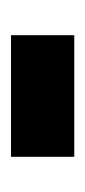

<svg xmlns="http://www.w3.org/2000/svg" viewBox="77 -452 155 349"><g transform="rotate(-90 154.5 -277.5)"><path d="M44 -335V-220H265V-335Z"/></g></svg>

Font: Secuela Black
Style: Regular
Weight: 900
Designer: Fernando Haro
Foundry: deFharo
Version: Version 1.704